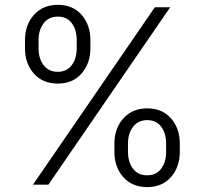

<svg xmlns="http://www.w3.org/2000/svg" viewBox="-20 -757 839 787"><path d="M448.9 -134.9V-168Q448.9 -230.5 485.6 -271.7Q522.4 -312.9 583.5 -312.9Q644.9 -312.9 680.9 -271.8Q717 -230.8 717 -168V-134.9Q717 -72.4 680.8 -31.2Q644.5 9.9 583.5 9.9Q521.7 9.9 485.3 -31.1Q448.9 -72.1 448.9 -134.9ZM82.4 -559.3V-592.3Q82.4 -654.8 119.1 -696Q155.9 -737.2 217 -737.2Q278.4 -737.2 314.5 -696.2Q350.5 -655.2 350.5 -592.3V-559.3Q350.5 -496.8 314.3 -455.6Q278.1 -414.4 217 -414.4Q155.2 -414.4 118.8 -455.4Q82.4 -496.4 82.4 -559.3ZM115.1 0 614.7 -727.3H677.6L178.3 0ZM504.6 -168V-134.9Q504.6 -92.7 525.2 -65.5Q545.8 -38.4 583.5 -38.4Q620.4 -38.4 640.6 -65.5Q660.9 -92.7 660.9 -134.9V-168Q660.9 -210.2 641 -237.4Q621.1 -264.6 583.5 -264.6Q546.2 -264.6 525.4 -237.2Q504.6 -209.9 504.6 -168ZM138.1 -592.3V-559.3Q138.1 -517 158.7 -489.9Q179.3 -462.7 217 -462.7Q253.9 -462.7 274.1 -489.9Q294.4 -517 294.4 -559.3V-592.3Q294.4 -634.6 274.5 -661.8Q254.6 -688.9 217 -688.9Q179.7 -688.9 158.9 -661.6Q138.1 -634.2 138.1 -592.3Z"/></svg>

Font: Inter Light BETA
Style: Regular
Weight: 300
Designer: Rasmus Andersson
Foundry: rsms
Version: Version 3.011;git-f93a4a705